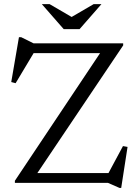

<svg xmlns="http://www.w3.org/2000/svg" viewBox="-20 -878 662 922"><path d="M571.5 -670V-660L151 -34.5L144.5 -47H501L570.5 -176.5L592.5 -172.5L562 24.5H554L498 0H51.5V-10L469 -635.5L475.5 -623H141.5L55 -478.5L34 -484L71 -699.5H81.5L141 -670ZM330 -793H318L429.5 -858H467L362 -738H286L181 -858H218.5Z"/></svg>

Font: Newsreader 16pt
Style: Regular
Weight: 400
Designer: Hugues Gentile
Foundry: Production Type
Version: Version 1.003